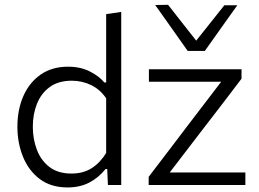

<svg xmlns="http://www.w3.org/2000/svg" viewBox="-20 -792 1108 822"><path d="M269.5 10.5Q198 10.5 150.2 -25.5Q102.5 -61.5 78.5 -120.8Q54.5 -180 54.5 -249.5Q54.5 -323 80.2 -381.2Q106 -439.5 154.5 -473Q203 -506.5 271.5 -506.5Q324.5 -506.5 364.8 -486Q405 -465.5 426.5 -439H434.5V-731.5L499 -741V0H442L439 -68.5H432Q401.5 -30.5 361.5 -10Q321.5 10.5 269.5 10.5ZM286 -49Q336.5 -49 372.8 -72.2Q409 -95.5 434.5 -137V-371Q409 -409 370 -427.8Q331 -446.5 287.5 -446.5Q230.5 -446.5 193.5 -419.8Q156.5 -393 138.5 -348.2Q120.5 -303.5 120.5 -249Q120.5 -197 137.8 -151.2Q155 -105.5 191.5 -77.2Q228 -49 286 -49ZM616.5 0V-35Q660 -92.5 702.5 -147.5Q744.5 -202.5 781 -251L927 -442H617.5V-495.5H1014V-455Q994.5 -429 968 -394.5Q941 -359.5 913 -322.5Q884.5 -285.5 859 -252.5L706.5 -53.5H1030.5V0ZM783.5 -574Q749 -623 714.2 -672.2Q679.5 -721.5 644.5 -770.5L699.5 -771.5Q730 -732.5 759.8 -694.5Q789.5 -656.5 820 -618Q850.5 -656 880.5 -694Q910 -731.5 940.5 -769.5H996Q961.5 -721 926.5 -672Q891.5 -623 857 -574Z"/></svg>

Font: Heraclito Light
Style: Regular
Weight: 300
Designer: Kostas Bartsokas (font) & Cristiano Sobral (main changes)
Foundry: Kostas Bartsokas (font) & Cristiano Sobral (main changes)
Version: Version 1.00;July 8, 2020;FontCreator 13.0.0.2655 64-bit